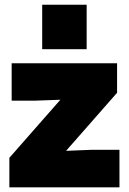

<svg xmlns="http://www.w3.org/2000/svg" viewBox="-20 -800 550 820"><path d="M350.1 -779.8V-589.8H160.2V-779.8ZM20 -126 237.8 -374 129.9 -370.1H29.8V-529.8H480V-403.8L262.2 -155.8L370.1 -160.2H490.2V0H20Z"/></svg>

Font: Cooper Hewitt
Style: Heavy
Weight: 713
Designer: Village Type and Design LLC
Foundry: Cooper Hewitt Smithsonian Design Museum
Version: 1.000